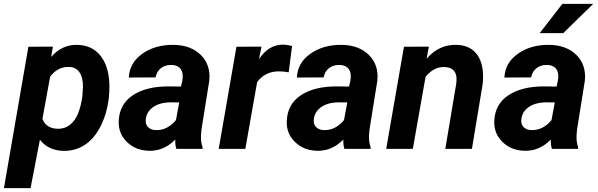

<svg xmlns="http://www.w3.org/2000/svg" viewBox="-54 -770 3092 993"><path d="M508.8 -262.7Q498.5 -179.7 465.3 -115.2Q432.1 -50.8 382.8 -19.5Q333.5 11.7 273.4 10.3Q196.8 8.3 152.3 -46.9L104 203.1H-33.7L92.8 -528.3L219.7 -528.8L210.4 -475.6Q267.6 -540 345.2 -538.1Q422.9 -536.1 465.8 -481.7Q508.8 -427.2 511.7 -334Q512.7 -303.7 508.8 -262.7ZM372.1 -272.9 375 -319.8Q376 -367.2 357.7 -395Q339.4 -422.9 304.2 -423.8Q244.1 -425.8 205.1 -373L165.5 -155.3Q183.6 -106 243.2 -104Q293 -102.5 326.2 -142.6Q359.4 -182.6 372.1 -272.9Z M857.9 0Q851.6 -20 852.5 -47.9Q793 11.7 717.8 9.8Q648.4 8.8 602.8 -35.4Q557.1 -79.6 560.1 -144.5Q563.5 -231 632.6 -277.1Q701.7 -323.2 817.9 -323.2L882.3 -322.3L889.2 -354Q892.1 -370.1 890.6 -384.8Q888.2 -407.7 873.3 -420.7Q858.4 -433.6 834 -434.1Q801.8 -435.1 779.3 -418.2Q756.8 -401.4 750.5 -369.6L612.3 -369.1Q615.7 -444.8 681.9 -491.9Q748 -539.1 845.2 -538.1Q935.1 -536.1 985.8 -484.6Q1036.6 -433.1 1028.3 -352.1L987.8 -99.1L985.4 -67.9Q984.4 -33.2 993.7 -9.3L993.2 0ZM752 -97.2Q811.5 -95.2 856 -148.9L873 -240.2L825.2 -240.7Q749 -238.8 715.3 -194.3Q703.1 -178.2 700.2 -154.8Q696.3 -128.4 711.2 -113Q726.1 -97.7 752 -97.2Z M1439 -396Q1410.6 -400.9 1392.6 -400.9Q1318.8 -402.8 1275.9 -345.7L1214.8 0H1077.1L1168.9 -528.3L1298.3 -528.8L1285.6 -464.4Q1335.4 -539.1 1408.7 -539.1Q1429.2 -539.1 1456.5 -532.2Z M1727.1 0Q1720.7 -20 1721.7 -47.9Q1662.1 11.7 1586.9 9.8Q1517.6 8.8 1471.9 -35.4Q1426.3 -79.6 1429.2 -144.5Q1432.6 -231 1501.7 -277.1Q1570.8 -323.2 1687 -323.2L1751.5 -322.3L1758.3 -354Q1761.2 -370.1 1759.8 -384.8Q1757.3 -407.7 1742.4 -420.7Q1727.5 -433.6 1703.1 -434.1Q1670.9 -435.1 1648.4 -418.2Q1626 -401.4 1619.6 -369.6L1481.4 -369.1Q1484.9 -444.8 1551 -491.9Q1617.2 -539.1 1714.4 -538.1Q1804.2 -536.1 1855 -484.6Q1905.8 -433.1 1897.5 -352.1L1856.9 -99.1L1854.5 -67.9Q1853.5 -33.2 1862.8 -9.3L1862.3 0ZM1621.1 -97.2Q1680.7 -95.2 1725.1 -148.9L1742.2 -240.2L1694.3 -240.7Q1618.2 -238.8 1584.5 -194.3Q1572.3 -178.2 1569.3 -154.8Q1565.4 -128.4 1580.3 -113Q1595.2 -97.7 1621.1 -97.2Z M2164.1 -528.8 2152.3 -466.3Q2215.8 -540 2306.2 -538.1Q2380.9 -536.6 2416.5 -483.4Q2452.1 -430.2 2442.4 -335.9L2386.7 0H2249L2305.7 -337.4Q2308.1 -356.4 2306.6 -372.1Q2300.3 -421.9 2244.1 -423.3Q2189.9 -425.3 2147 -373L2081.1 0H1943.4L2035.2 -528.3Z M2800.3 0Q2793.9 -20 2794.9 -47.9Q2735.4 11.7 2660.2 9.8Q2590.8 8.8 2545.2 -35.4Q2499.5 -79.6 2502.4 -144.5Q2505.9 -231 2575 -277.1Q2644 -323.2 2760.3 -323.2L2824.7 -322.3L2831.5 -354Q2834.5 -370.1 2833 -384.8Q2830.6 -407.7 2815.7 -420.7Q2800.8 -433.6 2776.4 -434.1Q2744.1 -435.1 2721.7 -418.2Q2699.2 -401.4 2692.9 -369.6L2554.7 -369.1Q2558.1 -444.8 2624.3 -491.9Q2690.4 -539.1 2787.6 -538.1Q2877.4 -536.1 2928.2 -484.6Q2979 -433.1 2970.7 -352.1L2930.2 -99.1L2927.7 -67.9Q2926.8 -33.2 2936 -9.3L2935.5 0ZM2694.3 -97.2Q2753.9 -95.2 2798.3 -148.9L2815.4 -240.2L2767.6 -240.7Q2691.4 -238.8 2657.7 -194.3Q2645.5 -178.2 2642.6 -154.8Q2638.7 -128.4 2653.6 -113Q2668.5 -97.7 2694.3 -97.2ZM2854.5 -750H3014.2L2858.9 -598.6H2737.3Z"/></svg>

Font: TypoPRO Roboto
Style: Bold Italic
Weight: 700
Italic angle: -12°
Designer: Google
Version: Version 2.136; 2016